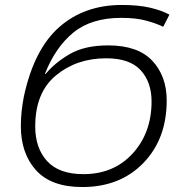

<svg xmlns="http://www.w3.org/2000/svg" viewBox="-20 -744 746 774"><path d="M312 10Q464 10 558 -87Q652 -184 652 -339Q652 -437 594 -499Q536 -561 416 -561Q322 -561 262 -526.5Q202 -492 164 -446H161Q203 -553 275.5 -612.5Q348 -672 469 -672Q529 -672 570.5 -660.5Q612 -649 638 -636L663 -685Q632 -702 585 -713Q538 -724 471 -724Q320 -724 218.5 -634.5Q117 -545 76 -354Q71 -328 67.5 -298Q64 -268 64 -236Q64 -126 125 -58Q186 10 312 10ZM316 -42Q218 -42 170 -94.5Q122 -147 122 -234Q122 -371 205.5 -440Q289 -509 408 -509Q503 -509 547 -461Q591 -413 591 -335Q591 -209 515 -125.5Q439 -42 316 -42Z"/></svg>

Font: Noto Sans UI Light
Style: Italic
Weight: 300
Italic angle: -12°
Designer: Monotype Design Team
Foundry: Monotype Imaging Inc.
Version: Version 1.901